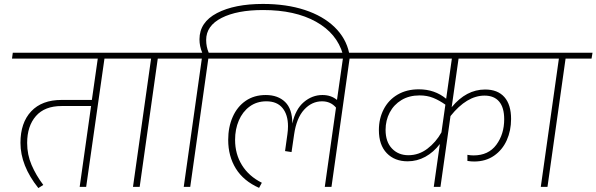

<svg xmlns="http://www.w3.org/2000/svg" viewBox="-20 -950 3032 976"><path d="M643 -652H511L418 0H385L443 -411H293Q207 -411 162.5 -360Q118 -309 118 -223Q118 -164 140.5 -111.5Q163 -59 200 -10L175 6Q84 -108 84 -224Q84 -326 138.5 -384Q193 -442 293 -442H447L477 -652H41L45 -682H648Z M914 -652H782L690 0H656L748 -652H616L620 -682H919Z M1755 -680 1723 -674Q1693 -780 1586.5 -839.5Q1480 -899 1317 -899Q1185 -899 1106.5 -859Q1028 -819 1028 -747Q1028 -712 1041 -682H1136L1132 -652H1039L947 0H914L1006 -652H887L891 -682H1008Q994 -715 994 -750Q994 -837 1083 -883.5Q1172 -930 1317 -930Q1436 -930 1529 -899.5Q1622 -869 1680.5 -812.5Q1739 -756 1755 -680Z M1889 -652H1757L1665 0H1631L1688 -403Q1661 -435 1617 -435Q1565 -435 1526 -392.5Q1487 -350 1475 -266L1462 -177L1429 -182L1441 -268Q1444 -289 1444 -308Q1444 -367 1416 -401Q1388 -435 1334 -435Q1285 -435 1249 -408.5Q1213 -382 1194 -337.5Q1175 -293 1175 -239Q1175 -167 1210 -110.5Q1245 -54 1311 -21L1297 5Q1218 -30 1179 -93Q1140 -156 1140 -239Q1140 -304 1163 -356Q1186 -408 1229 -437.5Q1272 -467 1331 -467Q1393 -467 1429.5 -431.5Q1466 -396 1466 -322Q1482 -395 1524.5 -431Q1567 -467 1619 -467Q1663 -467 1693 -442L1723 -652H1113L1118 -682H1894Z M2276 -405Q2350 -495 2446 -495Q2510 -495 2544 -456.5Q2578 -418 2578 -345Q2578 -286 2556 -237Q2534 -188 2491.5 -158.5Q2449 -129 2390 -129Q2374 -129 2356 -132V-163Q2372 -160 2387 -160Q2463 -160 2503 -214Q2543 -268 2543 -344Q2543 -403 2517.5 -433.5Q2492 -464 2443 -464Q2353 -464 2270 -360L2219 0H2185L2216 -218Q2184 -176 2142 -153Q2100 -130 2052 -130Q1986 -130 1946 -171.5Q1906 -213 1906 -289Q1906 -347 1930.5 -394.5Q1955 -442 2001 -469Q2047 -496 2109 -496Q2190 -496 2248 -448L2277 -652H1862L1866 -682H2721L2716 -652H2311ZM2224 -277 2244 -418Q2213 -440 2182 -452.5Q2151 -465 2113 -465Q2060 -465 2021 -441.5Q1982 -418 1961 -378Q1940 -338 1940 -290Q1940 -229 1972.5 -195Q2005 -161 2056 -161Q2109 -161 2152.5 -194Q2196 -227 2224 -277Z M2987 -652H2855L2763 0H2729L2821 -652H2689L2693 -682H2992Z"/></svg>

Font: FiraGO UltraLight
Style: Italic
Weight: 200
Italic angle: -8°
Designer: bBox Type GmbH
Foundry: bBox Type GmbH
Version: Version 1.001